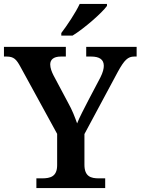

<svg xmlns="http://www.w3.org/2000/svg" viewBox="-22 -951 711 971"><path d="M288 -784V-771H345C404 -807 494 -886 519 -921V-931H381C360 -886 317 -822 288 -784ZM162 0H510V-49H478C438 -49 405 -58 405 -118V-273L574 -588C607 -648 625 -665 657 -665H669V-714H414V-665H439C481 -665 503 -650 503 -618C503 -605 499 -585 485 -558L425 -444C403 -401 380 -358 368 -327C357 -358 344 -393 322 -432L248 -571C240 -587 232 -607 232 -625C232 -648 247 -665 286 -665H311V-714H-2V-665H11C48 -665 61 -651 82 -612L267 -274V-116C267 -58 233 -49 190 -49H162Z"/></svg>

Font: Noto Serif Georgian SemiBold
Style: Regular
Weight: 600
Designer: Monotype Design Team, Akaki Razmadze
Foundry: Google LLC
Version: Version 2.003